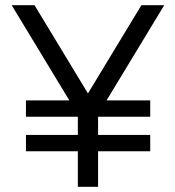

<svg xmlns="http://www.w3.org/2000/svg" viewBox="-20 -720 673 740"><path d="M25 -700H113L342 -322H296L525 -700H613L358 -279H280ZM280 -317H358V0H280ZM80 -200H559V-137H80ZM80 -333H559V-270H80Z"/></svg>

Font: Uncut Sans Variable
Style: Regular
Weight: 400
Designer: Kasper Nordkvist
Foundry: UNCUT.wtf
Version: Version 1.303;Glyphs 3.1.2 (3151)